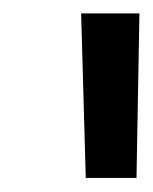

<svg xmlns="http://www.w3.org/2000/svg" viewBox="-20 -735 226 283"><path d="M99.6 -715.3H185.5L181.2 -472.7H106.4Z"/></svg>

Font: Meera Inimai
Style: Regular
Weight: 400
Version: 2.0.0+20160526